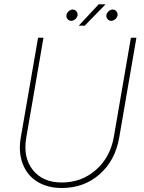

<svg xmlns="http://www.w3.org/2000/svg" viewBox="-20 -892 691 921"><path d="M634.3 -710.9 551.8 -231.9Q532.7 -122.1 458 -56.2Q383.3 9.8 276.4 9.8Q208.5 9.8 159.7 -20Q110.8 -49.8 89.4 -105Q67.9 -160.2 79.1 -229L162.6 -710.9H188.5L105.5 -229Q90.3 -135.3 138.2 -75.9Q186 -16.6 276.4 -16.6Q371.1 -16.6 440.2 -77.1Q509.3 -137.7 526.4 -237.3L607.9 -710.9ZM453.6 -871.6 486.3 -871.1 386.2 -768.6 357.9 -769ZM298.8 -819.8Q300.3 -829.6 309.3 -837.9Q318.4 -846.2 328.6 -846.2Q339.8 -846.2 346.7 -837.4Q353.5 -828.6 352.1 -817.9Q350.1 -808.1 341.1 -800Q332 -792 321.3 -792Q310.5 -792.5 303.7 -800.8Q296.9 -809.1 298.8 -819.8ZM490.2 -819.8Q492.2 -829.6 501 -837.9Q509.8 -846.2 520.5 -846.2Q531.7 -846.2 538.6 -837.4Q545.4 -828.6 543.9 -817.9Q542 -808.1 533 -800Q523.9 -792 513.2 -792Q502.4 -792.5 495.6 -800.8Q488.8 -809.1 490.2 -819.8Z"/></svg>

Font: Roboto Thin
Style: Italic
Weight: 250
Italic angle: -12°
Designer: Google
Version: Version 2.134; 2016